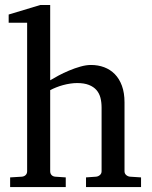

<svg xmlns="http://www.w3.org/2000/svg" viewBox="-20 -757 614 777"><path d="M328.1 0V-39.1L369.1 -42Q377.9 -43 384.5 -48.8Q391.1 -54.7 391.1 -64V-321.8Q391.1 -343.3 386.5 -361.3Q381.8 -379.4 370.4 -392.6Q358.9 -405.8 339.8 -413.3Q320.8 -420.9 292 -420.9Q278.8 -420.9 264.2 -418.7Q249.5 -416.5 235.1 -412.6Q220.7 -408.7 207.3 -403.3Q193.8 -397.9 183.1 -392.1V-64Q183.1 -54.7 188.5 -48.8Q193.8 -43 203.1 -42L246.1 -39.1V0H21V-39.1L68.8 -42Q78.1 -43 84 -48.8Q89.8 -54.7 89.8 -64V-665H15.1V-698.2L143.1 -736.8H183.1V-432.1Q196.8 -440.4 216.8 -451.2Q236.8 -461.9 259.5 -471.4Q282.2 -481 305.4 -487.5Q328.6 -494.1 348.1 -494.1Q377 -494.1 401.6 -484.9Q426.3 -475.6 444.6 -457Q462.9 -438.5 473.4 -409.9Q483.9 -381.3 483.9 -342.8V-64Q483.9 -54.7 490.5 -48.8Q497.1 -43 505.9 -42L550.8 -39.1V0Z"/></svg>

Font: Charis SIL Am
Style: Regular
Weight: 400
Foundry: SIL International
Version: Version 5.000